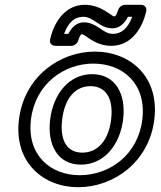

<svg xmlns="http://www.w3.org/2000/svg" viewBox="-20 -743 671 800"><path d="M109 -245C127 -394 247 -478 369 -478C492 -478 591 -394 573 -245C555 -97 436 -13 312 -13C190 -13 91 -97 109 -245ZM59 -245C37 -67 160 37 306 37C453 37 601 -67 623 -245C645 -424 522 -528 375 -528C229 -528 81 -424 59 -245ZM189 -245C176 -140 220 -57 317 -57C414 -57 480 -140 493 -245C506 -351 461 -434 364 -434C267 -434 202 -351 189 -245ZM239 -245C250 -337 296 -384 357 -384C418 -384 454 -337 443 -245C432 -154 384 -107 323 -107C262 -107 228 -154 239 -245ZM247 -602C266 -653 293 -673 327 -673C371 -673 394 -625 449 -625C479 -625 501 -648 513 -673H531C512 -623 485 -602 450 -602C407 -602 385 -650 329 -650C299 -650 277 -627 265 -602ZM189 -580C184 -558 201 -552 211 -552H278C288 -552 301 -560 305 -572C315 -603 320 -600 322 -600C336 -600 374 -552 444 -552C519 -552 570 -613 589 -695C594 -717 577 -723 567 -723H500C490 -723 477 -715 473 -703C463 -672 458 -675 455 -675C444 -675 403 -723 333 -723C259 -723 208 -662 189 -580Z"/></svg>

Font: Falling Sky
Style: ExtOuObl
Weight: 400
Designer: Paul D. Hunt
Foundry: Adobe Systems Incorporated
Version: Version 1.02